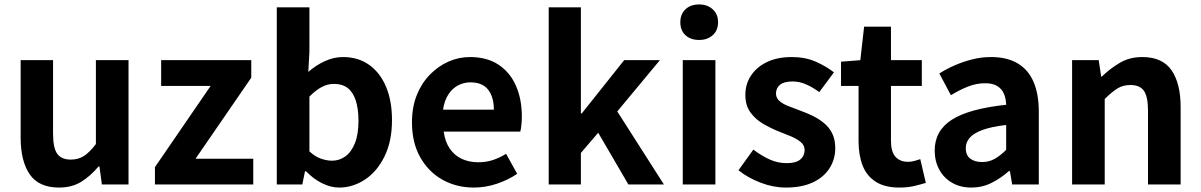

<svg xmlns="http://www.w3.org/2000/svg" viewBox="-20 -831 5412 865"><path d="M246 14Q155 14 114 -45.5Q73 -105 73 -211V-560H219V-229Q219 -164 238 -138Q257 -112 299 -112Q333 -112 358.5 -128.5Q384 -145 412 -182V-560H559V0H439L428 -81H424Q388 -38 346 -12Q304 14 246 14Z M678 0V-78L929 -444H706V-560H1112V-481L861 -116H1121V0Z M1508 14Q1471 14 1432 -5Q1393 -24 1359 -59H1354L1342 0H1227V-798H1374V-597L1369 -507Q1403 -537 1443.5 -555.5Q1484 -574 1525 -574Q1594 -574 1643.5 -538.5Q1693 -503 1719.5 -439.5Q1746 -376 1746 -290Q1746 -194 1712 -125.5Q1678 -57 1623.5 -21.5Q1569 14 1508 14ZM1476 -107Q1509 -107 1536 -126.5Q1563 -146 1579 -186Q1595 -226 1595 -287Q1595 -340 1583 -377.5Q1571 -415 1547 -434Q1523 -453 1484 -453Q1456 -453 1429.5 -439Q1403 -425 1374 -396V-149Q1400 -125 1426.5 -116Q1453 -107 1476 -107Z M2115 14Q2037 14 1974 -21Q1911 -56 1873.5 -122Q1836 -188 1836 -280Q1836 -348 1857.5 -402Q1879 -456 1916.5 -494.5Q1954 -533 2000.5 -553.5Q2047 -574 2097 -574Q2174 -574 2226 -539.5Q2278 -505 2304.5 -444.5Q2331 -384 2331 -306Q2331 -286 2329 -267.5Q2327 -249 2324 -238H1979Q1985 -193 2006 -162Q2027 -131 2060 -115.5Q2093 -100 2135 -100Q2169 -100 2199 -109.5Q2229 -119 2260 -138L2310 -48Q2269 -20 2218 -3Q2167 14 2115 14ZM1976 -337H2205Q2205 -393 2179.5 -426.5Q2154 -460 2099 -460Q2070 -460 2044 -446.5Q2018 -433 2000 -405.5Q1982 -378 1976 -337Z M2452 0V-798H2597V-320H2601L2792 -560H2953L2761 -329L2971 0H2811L2675 -233L2597 -142V0Z M3056 0V-560H3203V0ZM3130 -651Q3091 -651 3068 -672.5Q3045 -694 3045 -731Q3045 -767 3068 -789Q3091 -811 3130 -811Q3167 -811 3191 -789Q3215 -767 3215 -731Q3215 -694 3191 -672.5Q3167 -651 3130 -651Z M3520 14Q3464 14 3406.5 -8Q3349 -30 3307 -64L3374 -157Q3411 -129 3447.5 -112.5Q3484 -96 3524 -96Q3566 -96 3585.5 -112.5Q3605 -129 3605 -155Q3605 -176 3588 -190.5Q3571 -205 3544 -216.5Q3517 -228 3488 -239Q3453 -253 3418.5 -273Q3384 -293 3361 -324.5Q3338 -356 3338 -403Q3338 -453 3364 -491.5Q3390 -530 3436.5 -552Q3483 -574 3547 -574Q3608 -574 3655.5 -553Q3703 -532 3737 -505L3671 -416Q3641 -438 3611.5 -451Q3582 -464 3551 -464Q3512 -464 3494 -449Q3476 -434 3476 -410Q3476 -390 3491 -376.5Q3506 -363 3532 -353Q3558 -343 3587 -332Q3615 -322 3642.5 -308.5Q3670 -295 3693 -276Q3716 -257 3729.5 -229.5Q3743 -202 3743 -163Q3743 -114 3717.5 -73.5Q3692 -33 3642.5 -9.5Q3593 14 3520 14Z M4032 14Q3966 14 3925 -12.5Q3884 -39 3866 -86Q3848 -133 3848 -195V-444H3769V-553L3856 -560L3873 -711H3994V-560H4133V-444H3994V-196Q3994 -148 4014 -125Q4034 -102 4071 -102Q4085 -102 4100 -106Q4115 -110 4126 -114L4151 -7Q4128 0 4098.5 7Q4069 14 4032 14Z M4356 14Q4307 14 4269.5 -7.5Q4232 -29 4211.5 -67Q4191 -105 4191 -153Q4191 -242 4268 -291.5Q4345 -341 4513 -359Q4512 -387 4503 -408.5Q4494 -430 4473.5 -443Q4453 -456 4418 -456Q4379 -456 4341 -441Q4303 -426 4264 -402L4212 -500Q4245 -521 4282 -537Q4319 -553 4360 -563.5Q4401 -574 4445 -574Q4516 -574 4564 -546Q4612 -518 4636 -463Q4660 -408 4660 -327V0H4540L4530 -60H4525Q4489 -28 4447 -7Q4405 14 4356 14ZM4405 -101Q4436 -101 4461.5 -115.5Q4487 -130 4513 -156V-268Q4445 -260 4405 -245Q4365 -230 4348 -209.5Q4331 -189 4331 -164Q4331 -131 4351.5 -116Q4372 -101 4405 -101Z M4810 0V-560H4930L4941 -486H4944Q4981 -522 5025 -548Q5069 -574 5126 -574Q5217 -574 5258 -514.5Q5299 -455 5299 -349V0H5152V-331Q5152 -396 5133.5 -422Q5115 -448 5073 -448Q5039 -448 5013.5 -432Q4988 -416 4957 -385V0Z"/></svg>

Font: Noto Sans KR Thin
Style: Bold
Weight: 700
Version: Version 2.004-H2;hotconv 1.0.118;makeotfexe 2.5.65603